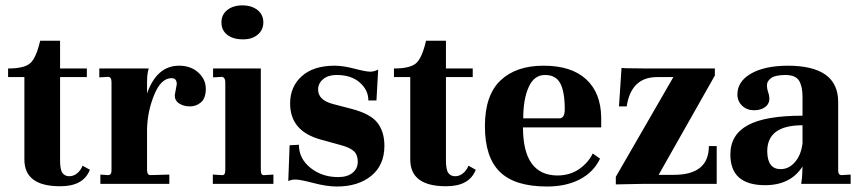

<svg xmlns="http://www.w3.org/2000/svg" viewBox="-20 -677 3163 707"><path d="M201.2 -526.9V-424.8H299.8V-393.1H201.2V-86.9Q201.2 -51.8 210 -40Q218.8 -28.3 234.4 -28.1Q250 -27.8 263.4 -38.3Q276.9 -48.8 284.2 -66.9L311 -51.8Q287.1 9.3 201.2 8.8Q70.3 8.8 69.8 -88.9V-393.1H9.8V-424.8Q67.9 -424.8 90.3 -443.4Q112.8 -461.9 127.9 -526.9Z M611.8 -389.2Q572.8 -389.2 547.9 -328.1Q522.9 -267.1 521.5 -201.2V-50.8Q521.5 -31.7 534.7 -32.2L603.5 -34.2V0H349.6V-34.2L377.9 -32.2Q391.1 -32.2 390.6 -50.8V-374Q390.6 -394 377.9 -394L345.7 -392.1V-424.8H527.8Q522 -408.7 521.5 -378.9V-333Q557.6 -435.1 639.6 -435.1Q682.6 -435.1 710.2 -409.9Q737.8 -384.8 737.8 -350.1Q737.8 -315.4 720.2 -300.3Q702.6 -285.2 679.7 -285.2Q656.7 -285.2 640.1 -295.7Q623.5 -306.2 623.5 -326.2L630.9 -367.2Q630.9 -389.2 611.8 -389.2Z M940.4 -50.8Q940.4 -30.3 953.6 -32.2L986.8 -34.2V0H763.7V-34.2L796.9 -32.2Q809.6 -30.3 809.6 -50.8V-374Q809.6 -391.1 797.9 -394L764.6 -392.1V-424.8H940.4ZM872.6 -532.2Q838.4 -532.2 816.9 -548.8Q795.4 -565.4 795.4 -594.7Q795.4 -623 816.9 -640.1Q838.4 -657.2 872.6 -657.2Q906.7 -657.2 928.2 -640.1Q949.7 -623 949.7 -594.7Q949.7 -566.4 928.2 -548.8Q906.7 -531.2 872.6 -532.2Z M1225.6 -24.9Q1258.8 -24.9 1278.1 -40.5Q1297.4 -56.2 1297.4 -81.5Q1297.4 -106.9 1283 -120.4Q1268.6 -133.8 1233.4 -143.1L1161.1 -163.1Q1048.3 -193.8 1048.3 -295.9Q1048.3 -357.9 1091.3 -396.5Q1134.3 -435.1 1212.4 -435.1Q1243.2 -435.1 1285.2 -424.1Q1327.1 -413.1 1342.8 -413.1Q1358.4 -413.1 1372.6 -420.9L1366.2 -307.1H1336.4Q1336.4 -345.2 1304.9 -373Q1273.4 -400.9 1219.2 -400.9Q1188.5 -400.9 1169.9 -385.5Q1151.4 -370.1 1151.4 -347.2Q1151.4 -308.1 1206.5 -293.9L1275.4 -275.9Q1344.2 -257.8 1369.9 -224.9Q1395.5 -191.9 1395.5 -140.1Q1395.5 -69.3 1347.4 -29.8Q1299.3 9.8 1220.2 9.8Q1183.1 9.8 1133.8 -3.2Q1084.5 -16.1 1067.4 -15.9Q1050.3 -15.6 1041.5 -9.8L1046.4 -142.1L1080.6 -144Q1080.6 -93.3 1123 -59.1Q1165.5 -24.9 1225.6 -24.9Z M1622.1 -526.9V-424.8H1720.7V-393.1H1622.1V-86.9Q1622.1 -51.8 1630.9 -40Q1639.6 -28.3 1655.3 -28.1Q1670.9 -27.8 1684.3 -38.3Q1697.8 -48.8 1705.1 -66.9L1731.9 -51.8Q1708 9.3 1622.1 8.8Q1491.2 8.8 1490.7 -88.9V-393.1H1430.7V-424.8Q1488.8 -424.8 1511.2 -443.4Q1533.7 -461.9 1548.8 -526.9Z M1906.7 -241.2H2039.6Q2059.6 -241.2 2059.6 -273.9Q2059.6 -338.9 2043.2 -369.9Q2026.9 -400.9 1986.8 -400.9Q1946.8 -400.9 1926.8 -356.4Q1906.7 -312 1906.7 -241.2ZM2193.8 -245.1V-208H1905.8Q1905.8 -32.2 2031.7 -30.8Q2078.6 -30.8 2112.5 -54.4Q2146.5 -78.1 2162.6 -111.8L2189.5 -92.8Q2166.5 -43.9 2116 -17.1Q2065.4 9.8 1994.6 9.8Q1875.5 9.8 1820.6 -44.2Q1765.6 -98.1 1765.6 -212.2Q1765.6 -326.2 1822.8 -380.6Q1879.9 -435.1 1981.7 -435.1Q2083.5 -435.1 2137.9 -385.5Q2192.4 -335.9 2193.8 -245.1Z M2612.3 -424.8V-398.9L2405.3 -33.2H2461.4Q2590.3 -33.2 2590.3 -139.2H2619.1V0H2351.6L2247.6 2V-25.9L2459.5 -393.1H2399.4Q2304.2 -393.1 2287.6 -285.2H2259.3L2268.6 -426.8L2282.2 -425.8L2364.3 -424.8Z M2854.5 -54.2Q2885.3 -54.2 2907.7 -80.6Q2930.2 -106.9 2935.1 -149.9V-215.8Q2805.2 -215.8 2805.2 -120.1Q2805.7 -54.2 2854.5 -54.2ZM3112.3 0H2930.2Q2934.1 -23.9 2934.1 -37.1L2935.1 -64Q2891.1 4.9 2797.4 4.9Q2669.4 4.9 2669.4 -107.9Q2669.4 -180.7 2733.4 -215.8Q2797.4 -251 2935.1 -251V-320.8Q2935.1 -358.9 2922.4 -379.9Q2909.2 -400.9 2871.1 -400.9Q2833 -400.4 2818.4 -388.7Q2803.7 -377 2804.2 -363.3Q2804.2 -349.6 2808.6 -337.4Q2821.3 -300.8 2797.9 -283.2Q2782.2 -271 2756.3 -271Q2730.5 -271 2712.9 -287.6Q2695.3 -304.2 2695.3 -329.1Q2695.3 -377 2745.1 -405.8Q2794.9 -434.6 2880.4 -435.1Q3066.4 -435.1 3066.4 -301.8V-50.8Q3065.9 -32.2 3079.1 -32.2L3112.3 -34.2Z"/></svg>

Font: Unna-Bold
Style: Bold
Weight: 700
Designer: Jorge de Buen U.
Foundry: Omnibus-Type
Version: Version 2.006;PS 002.006;hotconv 1.0.70;makeotf.lib2.5.58329